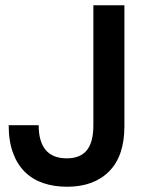

<svg xmlns="http://www.w3.org/2000/svg" viewBox="-20 -700 537 730"><path d="M453 -220Q453 -107 395 -48.5Q337 10 235 10Q186 10 145.5 -3.5Q105 -17 75.5 -45.5Q46 -74 29.5 -118.5Q13 -163 13 -224H127Q127 -162 153.5 -130Q180 -98 234 -98Q285 -98 310 -128.5Q335 -159 335 -224V-680H453Z"/></svg>

Font: CyStack Display SemiBold
Style: Regular
Weight: 600
Designer: Weizhong Zhang
Foundry: 本地遙控
Version: Version 1.000;Glyphs 3.1.2 (3151)